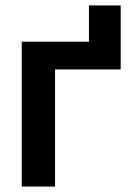

<svg xmlns="http://www.w3.org/2000/svg" viewBox="-20 -683 493 703"><path d="M421.9 -428.7H181.6V0H59.6V-530.3H305.7V-663.1H421.9Z"/></svg>

Font: Pretendard GOV SemiBold
Style: Regular
Weight: 600
Designer: Base glyphs from Inter by Rasmus Andersson; Hangeul glyphs from Noto Sans CJK(Source Han Sans) by Jang Soo-young and Kan
Foundry: Kil Hyung-jin
Version: Version 1.309